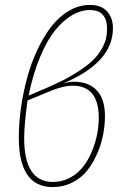

<svg xmlns="http://www.w3.org/2000/svg" viewBox="-20 -757 508 787"><path d="M284.2 -421.9Q343.3 -421.9 376.7 -386.5Q410.2 -351.1 410.2 -280.8Q410.2 -244.1 402.8 -205.6Q395.5 -167 378.7 -127.9Q361.8 -88.9 337.9 -58.6Q314 -28.3 277.1 -9.3Q240.2 9.8 195.8 9.8Q57.1 9.8 57.1 -193.8Q57.1 -252 65.9 -314.2Q74.7 -376.5 91.1 -437.3Q107.4 -498 132.8 -552Q158.2 -606 189.7 -647.2Q221.2 -688.5 262.5 -712.6Q303.7 -736.8 349.1 -736.8Q395 -736.8 418.9 -710.4Q442.9 -684.1 442.9 -641.1Q442.9 -500.5 238.8 -415Q262.7 -421.9 284.2 -421.9ZM348.1 -715.8Q312 -715.8 276.6 -695.6Q241.2 -675.3 207.5 -634.5Q173.8 -593.8 144.8 -524.7Q115.7 -455.6 97.2 -365.2L171.9 -397Q236.3 -424.3 283 -452.9Q329.6 -481.4 355.5 -505.1Q381.3 -528.8 396 -554.9Q410.6 -581.1 414.8 -599.9Q418.9 -618.7 418.9 -641.1Q418.9 -675.8 401.9 -695.8Q384.8 -715.8 348.1 -715.8ZM196.8 -11.2Q235.4 -11.2 267.6 -28.8Q299.8 -46.4 321 -74Q342.3 -101.6 356.9 -137Q371.6 -172.4 378.2 -207Q384.8 -241.7 384.8 -273.9Q384.8 -405.8 277.8 -405.8Q235.8 -405.8 169.9 -377L92.8 -345.2Q79.1 -245.6 79.1 -190.9Q79.1 -11.2 196.8 -11.2Z"/></svg>

Font: Fira Sans Compressed Thin
Style: Italic
Weight: 100
Width: 3
Italic angle: -8°
Designer: Carrois Corporate & Edenspiekermann AG
Foundry: Carrois Corporate GbR & Edenspiekermann AG
Version: Version 4.203;PS 004.203;hotconv 1.0.88;makeotf.lib2.5.64775